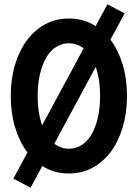

<svg xmlns="http://www.w3.org/2000/svg" viewBox="-20 -796 640 892"><path d="M300 10Q360 10 409.5 -16.5Q459 -43 494.5 -90.5Q530 -138 550 -204.5Q570 -271 570 -350Q570 -430 550 -496Q530 -562 494.5 -609.5Q459 -657 409.5 -683.5Q360 -710 300 -710Q240 -710 190.5 -683.5Q141 -657 105.5 -609.5Q70 -562 50 -496Q30 -430 30 -350Q30 -271 50 -204.5Q70 -138 105.5 -90.5Q141 -43 190.5 -16.5Q240 10 300 10ZM300 -105Q267 -105 240 -122.5Q213 -140 194.5 -172Q176 -204 165.5 -249.5Q155 -295 155 -350Q155 -406 165.5 -451Q176 -496 194.5 -528Q213 -560 240 -577.5Q267 -595 300 -595Q333 -595 360 -577.5Q387 -560 405.5 -528Q424 -496 434.5 -451Q445 -406 445 -350Q445 -295 434.5 -249.5Q424 -204 405.5 -172Q387 -140 360 -122.5Q333 -105 300 -105ZM42 34 122 76 202 -72 559 -734 479 -776Z"/></svg>

Font: CommitMonoV143 ExtLt
Style: Regular
Weight: 200
Monospace: yes
Designer: Eigil Nikolajsen
Foundry: Eigil Nikolajsen
Version: Version 1.143